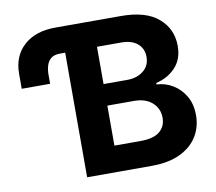

<svg xmlns="http://www.w3.org/2000/svg" viewBox="-80 -820 1025 913"><g transform="rotate(-10 433.0 -363.5)"><path d="M268.8 0V-601.6H244Q214.5 -601.6 199 -588.1Q183.6 -574.6 177.9 -553.6Q172.2 -532.7 172.6 -510.7V-468.4H35.5V-539.8Q35.2 -625.7 90.9 -676.5Q146.7 -727.3 243.6 -727.3H560Q680.4 -727.3 740.9 -674.9Q801.5 -622.5 801.5 -540.8Q801.5 -476.6 764.2 -437Q726.9 -397.4 670.1 -384.6V-377.5Q711.6 -375.7 748 -354Q784.4 -332.4 807.2 -293.7Q829.9 -255 829.9 -201Q829.9 -143.1 801.3 -97.7Q772.7 -52.2 717 -26.1Q661.2 0 579.5 0ZM422.6 -125.7H547.9Q612.6 -125.7 641.9 -150.6Q671.2 -175.4 671.2 -216.3Q671.2 -261.4 639 -290.1Q606.9 -318.9 551.5 -318.9H422.6ZM422.6 -422.9H536.6Q583.8 -422.9 615.1 -447.6Q646.3 -472.3 646.3 -515.3Q646.3 -554.7 618.4 -578.8Q590.6 -603 539.4 -603H422.6Z"/></g></svg>

Font: Inter Zeller
Style: Bold
Weight: 700
Designer: Rasmus Andersson; Joe Bland
Foundry: zeller
Version: Version 3.015;git-dec3a8cb1